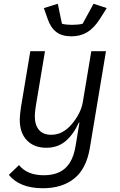

<svg xmlns="http://www.w3.org/2000/svg" viewBox="-20 -788 640 1020"><path d="M27 141 81 89Q124 143 213 143Q261 143 295.5 126.5Q330 110 351.5 75.5Q373 41 382 -15L402 -137H399Q369 -72 327.5 -37.5Q286 -3 226 -3Q161 -3 123 -42.5Q85 -82 85 -152Q85 -176 91 -216L141 -516H219L170 -223L169 -215Q165 -190 165 -171Q165 -124 187 -98Q209 -72 252 -72Q284 -72 311 -86.5Q338 -101 361 -128Q410 -186 420 -246L465 -516H543L457 0Q438 110 373.5 161Q309 212 208 212Q146 212 100.5 194Q55 176 27 141ZM233 -688 213 -745 287 -768 309 -662Q318 -659 334 -657.5Q350 -656 362 -656Q377 -656 393 -657.5Q409 -659 419 -662L477 -768L547 -745L511 -688Q480 -639 443.5 -617Q407 -595 360 -595Q309 -595 279 -618Q249 -641 233 -688Z"/></svg>

Font: iA Writer Mono V
Style: Regular
Weight: 400
Italic angle: -9.5°
Designer: Mike Abbink, Paul van der Laan, Pieter van Rosmalen
Foundry: Bold Monday
Version: Version 2.000